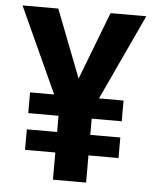

<svg xmlns="http://www.w3.org/2000/svg" viewBox="-52 -758 644 802"><g transform="rotate(5 270.0 -357.0)"><path d="M270 -430 160 -714H10L174 -355H73V-268H200V-200H73V-114H200V0H339V-114H465V-200H339V-268H465V-355H362L529 -714H379Z"/></g></svg>

Font: Noto Sans Lao Looped SemiCondensed
Style: Bold
Weight: 700
Width: 4
Designer: Mark Frömberg, Ben Mitchell
Foundry: The Fontpad Ltd
Version: Version 1.002